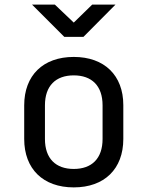

<svg xmlns="http://www.w3.org/2000/svg" viewBox="-20 -805 640 833"><path d="M342 -645 481 -785H380L300 -707L218 -785H119L259 -645ZM300 8C433 8 515 -72 515 -202V-349C515 -478 433 -558 300 -558C167 -558 85 -478 85 -348V-202C85 -72 167 8 300 8ZM300 -72C222 -72 175 -117 175 -202V-348C175 -433 222 -478 300 -478C378 -478 425 -433 425 -348V-202C425 -117 378 -72 300 -72Z"/></svg>

Font: Tekne LDO
Style: Regular
Weight: 400
Monospace: yes
Designer: Alessio Laiso, Mario Rullo, Paolo Rosset
Foundry: Alessio Laiso
Version: Version 1.000;hotconv 1.0.109;makeotfexe 2.5.65596